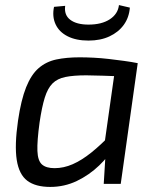

<svg xmlns="http://www.w3.org/2000/svg" viewBox="-20 -725 613 757"><path d="M294 -499Q320 -499 349.5 -497.5Q379 -496 409 -492.5Q439 -489 468.5 -485Q498 -481 523 -476L485 -423Q430 -425 386.5 -426.5Q343 -428 320 -428Q270 -428 238 -421.5Q206 -415 187 -396Q168 -377 156.5 -340Q145 -303 136 -242Q126 -169 127.5 -130Q129 -91 145.5 -76.5Q162 -62 195 -62Q231 -62 266.5 -77.5Q302 -93 340 -123.5Q378 -154 419 -197L436 -156Q411 -111 371.5 -73Q332 -35 283 -11.5Q234 12 178 12Q120 12 87.5 -12.5Q55 -37 46 -94.5Q37 -152 51 -249Q63 -331 83 -381Q103 -431 132.5 -456.5Q162 -482 202 -490.5Q242 -499 294 -499ZM437 -476H523L456 0H389L396 -115L387 -123ZM449 -705 492 -695Q489 -656 468 -627Q447 -598 411.5 -581.5Q376 -565 329 -565Q280 -565 246.5 -582Q213 -599 199 -629.5Q185 -660 193 -698L237 -702Q232 -666 257 -647Q282 -628 329 -628Q381 -628 413 -649Q445 -670 449 -705Z"/></svg>

Font: Exo 2
Style: Italic
Weight: 400
Italic angle: -8°
Designer: Natanael Gama
Foundry: Natanael Gama
Version: Version 2.010